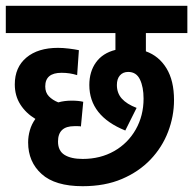

<svg xmlns="http://www.w3.org/2000/svg" viewBox="-20 -642 666 662"><path d="M265 -94Q326 -94 373.5 -121Q421 -148 448 -195.5Q475 -243 475 -302Q475 -342 462.5 -368Q450 -394 422 -394Q404 -394 393.5 -382Q383 -370 383 -349Q383 -321 400 -302Q417 -283 451 -270L412 -192Q288 -242 288 -349Q288 -395 311 -427Q334 -459 378 -470V-528H0V-622H626V-528H483V-465Q528 -449 554 -406.5Q580 -364 580 -297Q580 -241 559.5 -187.5Q539 -134 499 -92Q459 -50 400.5 -25Q342 0 265 0Q170 0 123.5 -42Q77 -84 77 -151Q77 -172 83 -193Q89 -214 102 -232Q69 -252 50 -282Q31 -312 31 -351Q31 -410 71 -443.5Q111 -477 180 -477Q197 -477 217.5 -474.5Q238 -472 252 -469L246 -383Q233 -387 220 -389Q207 -391 192 -391Q136 -391 136 -344Q136 -323 148.5 -310Q161 -297 181 -289Q202 -295 227 -295Q251 -295 267 -291L259 -206Q255 -207 248.5 -207Q242 -207 236 -207Q180 -207 180 -154Q180 -122 202.5 -108Q225 -94 265 -94Z"/></svg>

Font: Noto Sans Devanagari Condensed SemiBold
Style: Regular
Weight: 600
Width: 3
Designer: Jelle Bosma - Monotype Design Team
Foundry: Monotype Imaging Inc.
Version: Version 2.004; ttfautohint (v1.8.4.7-5d5b)